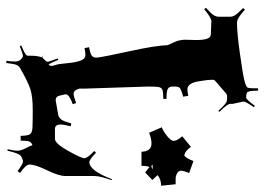

<svg xmlns="http://www.w3.org/2000/svg" viewBox="-140 -750 876 637"><g transform="rotate(90 298.5 -432.0)"><path d="M467.8 -627Q481.4 -606.9 496.6 -605Q506.3 -611.8 514.6 -635.3L554.7 -621.1Q546.9 -603 546.9 -594.5Q546.9 -585.9 555.7 -581.1Q564.5 -576.2 573.7 -576.2H591.8L596.7 -528.3Q573.7 -527.3 561.5 -516.1Q568.4 -508.3 577.6 -499L552.7 -475.1Q543 -482.9 534.7 -489.3Q530.8 -481.9 530.8 -462.9H483.9Q482.9 -496.1 456.5 -496.1Q441.4 -496.1 420.9 -488.3L402.8 -530.3Q414.1 -534.2 430.9 -547.1Q447.8 -560.1 447.8 -570.3Q447.8 -580.6 432.6 -598.1ZM526.9 -500 531.7 -495.1 543 -500ZM95.2 -692.9 51.3 -694.8Q39.1 -694.8 11.2 -670.9L6.3 -676.8Q25.4 -693.8 30.8 -702.4Q36.1 -710.9 36.1 -720.2V-755.9Q36.1 -765.1 30.8 -773.7Q25.4 -782.2 7.3 -799.8L12.2 -806.2Q41 -779.8 55.2 -779.8Q90.3 -779.8 159.2 -789.6Q228 -799.3 247.8 -804.4Q267.6 -809.6 270.5 -814Q273.4 -818.4 273.4 -834V-849.1L281.2 -850.1Q281.2 -841.8 281.7 -836.2Q282.2 -830.6 282.5 -826.2Q282.7 -821.8 284.2 -819.1Q285.6 -816.4 286.1 -814.7Q286.6 -813 289.1 -812.3Q291.5 -811.5 292.5 -811.5Q297.4 -810.1 304 -810.1Q310.5 -810.1 331.5 -838.9L336.4 -835.9Q317.4 -809.6 317.4 -800.8L325.2 -765.1V-756.8Q325.2 -748 351.6 -721.2L348.1 -717.8Q323.2 -746.1 314.5 -746.1L302.2 -747.1Q298.3 -747.1 292.5 -745.1L250.5 -709Q245.1 -705.1 245.1 -698.2Q245.1 -691.4 246.1 -681.2Q247.1 -670.9 250 -654.3Q255.9 -615.2 277.3 -615.2Q285.2 -615.2 298.3 -618.2L301.3 -601.1Q290.5 -598.6 283.9 -595.7Q277.3 -592.8 273.9 -591.3Q270.5 -589.8 269 -584.2Q267.6 -578.6 267.6 -577.1V-566.9Q267.6 -555.2 274.9 -550.5Q282.2 -545.9 308.6 -545.9V-535.2Q283.7 -535.2 277.1 -531.7Q270.5 -528.3 269 -518.1Q267.6 -507.8 267.6 -484.9L274.4 -277.8V-257.8Q274.4 -254.4 278.8 -246.1Q283.2 -237.8 292 -237.8Q300.8 -237.8 322.3 -246.1L326.2 -234.9Q293.5 -223.1 293.5 -211.9Q293.5 -208 294.4 -206.1L298.3 -189Q301.3 -178.2 313.5 -178.2L363.3 -187Q372.6 -190.4 377.9 -198Q383.3 -205.6 390.1 -230L399.4 -228Q393.6 -204.1 393.6 -194.8Q393.6 -175.8 408.2 -175.8H441.4Q456.5 -175.8 481 -219.5Q505.4 -263.2 505.4 -273.4Q505.4 -283.7 481.4 -306.2L487.3 -312Q509.3 -290 518.6 -290Q546.4 -290 575.2 -365.2L578.1 -363.8Q564.5 -324.7 564.5 -308.1V-210.9Q564.5 -188.5 545.4 -149.7Q526.4 -110.8 526.4 -90.8Q526.4 -79.6 554.2 -60.1L548.3 -51.8Q523.9 -69.8 517.1 -69.8Q510.3 -69.8 499.5 -64Q488.8 -56.6 480.5 -18.1L475.6 -19Q480.5 -40.5 480.5 -52Q480.5 -63.5 472.2 -78.9Q463.9 -94.2 462.4 -101.1Q454.1 -98.6 450.7 -92Q447.3 -85.4 447.3 -68.8V-62H431.2Q430.7 -86.9 425.5 -93.5Q420.4 -100.1 405.3 -101.1Q390.1 -102.1 345.7 -102.1Q301.3 -102.1 277.1 -94.5Q252.9 -86.9 204.6 -59.1Q198.2 -54.7 195.3 -46.9Q192.4 -39.1 189.5 -14.2L182.1 -15.1Q184.6 -26.9 184.6 -44.2Q184.6 -61.5 167.5 -69.8Q160.6 -69.8 133.3 -59.1L131.3 -64Q154.3 -73.7 159.9 -77.9Q165.5 -82 165.5 -86.9V-101.1Q165.5 -115.7 170.4 -131.8Q170.4 -132.8 163.6 -137.2L171.4 -133.8L182.1 -145Q185.5 -147.9 185.5 -152.8Q184.6 -157.7 174.3 -185.1L179.2 -187Q187 -166 194.3 -154.8Q199.2 -158.7 199.2 -164.1Q199.2 -169.4 196 -178Q192.9 -186.5 190.4 -214.4Q188 -242.2 182.1 -259.5Q176.3 -276.9 162.1 -276.9Q155.3 -276.9 140.1 -273.9L137.2 -289.1Q158.7 -293 165 -297.9Q171.4 -302.7 171.4 -311V-316.9Q168.5 -340.8 149.9 -425.8Q131.3 -510.7 130.4 -549.8Q130.4 -550.8 121.3 -569.6Q112.3 -588.4 112.3 -607.9L113.3 -645Q113.3 -692.9 95.2 -692.9Z"/></g></svg>

Font: Eater
Style: Regular
Weight: 400
Version: Version 001.002